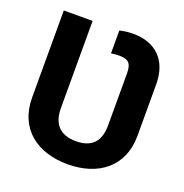

<svg xmlns="http://www.w3.org/2000/svg" viewBox="-130 -839 929 967"><g transform="rotate(20 334.0 -355.5)"><path d="M52.6 -711.6V-244.7C52.9 -78.8 170.1 9.9 334.9 9.9C499.3 9.9 617.2 -79.9 617.2 -244.7V-520.6C617.2 -649.5 542.6 -720.9 422.9 -720.9C395.6 -720.9 373.6 -718 349.8 -712.4V-589.8C365.4 -592.7 380.3 -593.4 392.8 -593.4C443.2 -593.4 460.6 -576 460.2 -520.6V-244.7C460.6 -159.1 420.1 -113.6 334.9 -113.6C249.3 -113.6 207.4 -159.1 207 -244.7V-711.6Z"/></g></svg>

Font: Inter-Hewn
Style: Bold
Weight: 700
Designer: Rasmus Andersson
Foundry: rsms
Version: Version 3.012;git-f93a4a705